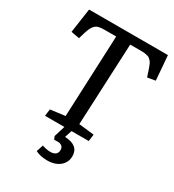

<svg xmlns="http://www.w3.org/2000/svg" viewBox="-217 -824 1071 1179"><g transform="rotate(30 318.0 -234.5)"><path d="M622.1 -700.2 636.2 -526.9 580.1 -517.1 565.9 -560.1Q561 -574.2 558.6 -580.8Q556.2 -587.4 551.5 -597.9Q546.9 -608.4 542.7 -613Q538.6 -617.7 531.7 -624.3Q524.9 -630.9 516.6 -633.5Q508.3 -636.2 496.8 -638.2Q485.4 -640.1 471.2 -640.1H389.2L362.8 -61L471.2 -48.8L464.8 0H342.8L326.2 50.8Q424.8 54.7 424.8 130.9Q424.8 175.3 391.4 203.1Q357.9 231 303.2 231Q252.9 231 219.2 212.9L234.9 165Q268.6 175.8 292 175.8Q342.8 175.8 342.8 133.8Q342.8 117.2 331.8 108.2Q320.8 99.1 306.2 98.6Q291.5 98.1 276.9 99.1L268.1 78.1L292 0H154.8L161.1 -48.8L265.1 -62L290 -640.1H208Q182.6 -640.1 167 -636.2Q151.4 -632.3 140.6 -621.3Q129.9 -610.4 124 -597.7Q118.2 -585 109.9 -560.1L97.2 -517.1L38.1 -527.8L63 -700.2Z"/></g></svg>

Font: Literata Book Medium
Style: Italic
Weight: 500
Italic angle: -3°
Designer: Latin by Veronika Burian and Jose Scaglione. Greek by Irene Vlachou. Cyrillic by Vera Evstafieva
Foundry: TypeTogether
Version: Version 1.003;PS 001.003;hotconv 1.0.88;makeotf.lib2.5.64775